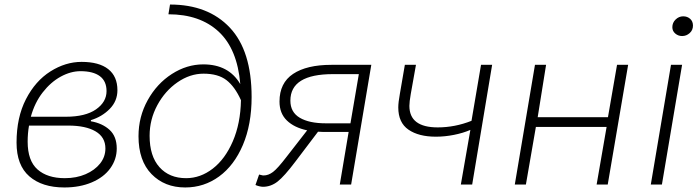

<svg xmlns="http://www.w3.org/2000/svg" viewBox="-20 -814 3077 847"><path d="M53 -185Q53 -296 94.5 -376.5Q136 -457 202.5 -499Q269 -541 340 -541Q417 -541 457.5 -509Q498 -477 498 -416Q498 -368 464 -333.5Q430 -299 381 -284V-279Q432 -270 463.5 -241Q495 -212 495 -159Q495 -111 466.5 -71.5Q438 -32 385 -9.5Q332 13 264 13Q166 13 109.5 -36Q53 -85 53 -185ZM445 -159Q445 -209 401.5 -234.5Q358 -260 281 -260H108Q102 -226 102 -189Q102 -105 145.5 -66.5Q189 -28 266 -28Q317 -28 357.5 -45.5Q398 -63 421.5 -92.5Q445 -122 445 -159ZM270 -299Q357 -299 403.5 -331.5Q450 -364 450 -412Q450 -456 420.5 -478Q391 -500 335 -500Q292 -500 248 -476Q204 -452 168.5 -406.5Q133 -361 116 -299Z M591 -213Q591 -299 631.5 -372Q672 -445 738 -487.5Q804 -530 877 -530Q989 -530 1040 -443Q1027 -598 944.5 -674.5Q862 -751 723 -751L730 -794Q898 -794 994 -692Q1090 -590 1090 -386Q1090 -265 1051.5 -174.5Q1013 -84 946.5 -35.5Q880 13 797 13Q706 13 648.5 -46Q591 -105 591 -213ZM801 -28Q864 -28 918.5 -70Q973 -112 1007 -190.5Q1041 -269 1043 -372Q1016 -432 979 -460.5Q942 -489 878 -489Q818 -489 763 -451Q708 -413 674 -350Q640 -287 640 -215Q640 -125 683.5 -76.5Q727 -28 801 -28Z M1518 -232H1405Q1391 -232 1383 -233L1283 -101Q1234 -36 1204.5 -13Q1175 10 1140 10Q1133 10 1123 7.5Q1113 5 1107 2L1123 -44Q1129 -43 1133.5 -41.5Q1138 -40 1143 -40Q1164 -40 1184.5 -55.5Q1205 -71 1244 -122L1335 -239Q1278 -251 1245.5 -282.5Q1213 -314 1213 -366Q1213 -448 1273 -488Q1333 -528 1442 -528H1618L1529 0H1479ZM1526 -270 1563 -487H1449Q1261 -487 1261 -370Q1261 -319 1302.5 -294.5Q1344 -270 1417 -270Z M1903 -211Q1827 -211 1782 -242Q1737 -273 1737 -340Q1737 -362 1744 -400L1766 -528H1815L1792 -399Q1786 -365 1786 -347Q1786 -252 1911 -252Q1987 -252 2060 -281L2102 -528H2151L2063 0H2013L2055 -241Q2023 -227 1982.5 -219Q1942 -211 1903 -211Z M2340 -528H2389L2352 -297H2662L2702 -528H2751L2661 0H2612L2656 -254H2344L2300 0H2251Z M2940 -528H2989L2900 0H2851ZM2946 -694Q2946 -714 2960.5 -728Q2975 -742 2994 -742Q3012 -742 3024.5 -731Q3037 -720 3037 -701Q3037 -681 3022.5 -668Q3008 -655 2989 -655Q2972 -655 2959 -666Q2946 -677 2946 -694Z"/></svg>

Font: Nebula Sans Light
Style: Regular
Weight: 300
Italic angle: -9°
Designer: Paul D. Hunt for Adobe (as Source Sans)
Foundry: Nebula Entertainment & Broadcasting LLC
Version: Version 1.010